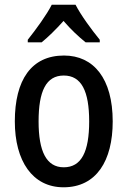

<svg xmlns="http://www.w3.org/2000/svg" viewBox="-20 -852 542 816"><path d="M301 -832H200C179 -790 133 -727 98 -683V-672H157C184 -694 218 -727 250 -763C281 -727 315 -695 344 -672H404V-683C369 -726 324 -787 301 -832ZM459 -336C459 -518 378 -616 252 -616C113 -616 43 -512 43 -336C43 -168 118 -56 250 -56C390 -56 459 -169 459 -336ZM144 -336C144 -465 176 -531 251 -531C326 -531 359 -465 359 -336C359 -207 326 -141 251 -141C177 -141 144 -209 144 -336Z"/></svg>

Font: Noto Sans Malayalam UI Condensed Medium
Style: Regular
Weight: 500
Width: 3
Designer: Jelle Bosma - Monotype Design Team
Foundry: Monotype Imaging Inc.
Version: Version 2.104